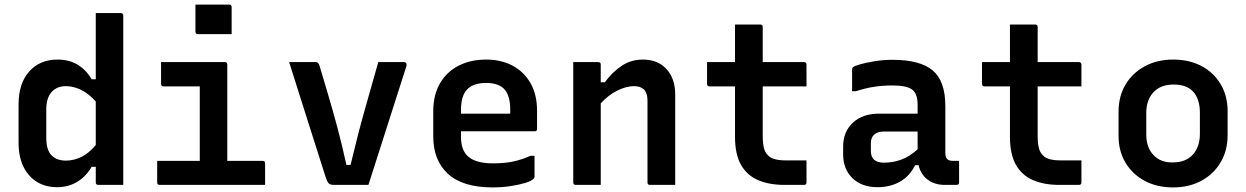

<svg xmlns="http://www.w3.org/2000/svg" viewBox="-20 -807 5440 838"><path d="M231 -547Q282 -547 319 -524.5Q356 -502 380 -461H398V-750H507Q518 -750 518 -739V0H409Q398 0 398 -11V-79H380Q355 -36 316.5 -13Q278 10 229 10Q153 10 107 -42Q61 -94 61 -185V-350Q61 -443 107.5 -495Q154 -547 231 -547ZM206 -128Q228 -106 268 -106Q301 -106 334 -121.5Q367 -137 398 -174V-364Q368 -398 334.5 -414.5Q301 -431 268 -431Q228 -431 205 -405Q182 -379 182 -330V-204Q182 -152 206 -128Z M666 -105H852V-430H694Q683 -430 683 -441V-536H961Q972 -536 972 -525V-105H1126Q1137 -105 1137 -94V0H677Q666 0 666 -11ZM833 -787H980Q991 -787 991 -776V-658H844Q833 -658 833 -669Z M1359 -536Q1369 -536 1374 -522Q1393 -458 1412.5 -392.5Q1432 -327 1452 -252.5Q1472 -178 1492 -87H1510Q1542 -222 1572 -327.5Q1602 -433 1631 -536H1742Q1750 -536 1753 -531Q1756 -526 1754 -519Q1713 -389 1671 -259.5Q1629 -130 1588 0H1437Q1422 0 1415 -6.5Q1408 -13 1400 -38Q1364 -151 1323.5 -278.5Q1283 -406 1242 -536Z M2102 -547Q2167 -547 2217 -520.5Q2267 -494 2295.5 -444Q2324 -394 2324 -324V-244Q2324 -234 2314 -234H1992V-211Q1992 -155 2019 -128Q2037 -110 2065.5 -102Q2094 -94 2131 -94Q2184 -94 2222 -102.5Q2260 -111 2295 -127H2313V-35Q2313 -30 2309 -27Q2300 -17 2272 -8.5Q2244 0 2207 5.5Q2170 11 2130 11Q2000 11 1935.5 -48Q1871 -107 1871 -211V-322Q1871 -393 1900.5 -443.5Q1930 -494 1982 -520.5Q2034 -547 2102 -547ZM2102 -445Q2047 -445 2019.5 -417.5Q1992 -390 1992 -326V-311H2207V-328Q2207 -392 2179 -420Q2154 -445 2102 -445Z M2602 0H2493Q2482 0 2482 -11V-536H2591Q2602 -536 2602 -525V-448H2620Q2652 -492 2693 -519.5Q2734 -547 2786 -547Q2851 -547 2889 -505.5Q2927 -464 2927 -394V0H2817Q2806 0 2806 -11V-369Q2806 -431 2747 -431Q2714 -431 2675 -412Q2636 -393 2602 -356Z M3500 -107V-11Q3500 0 3489 0H3403Q3338 0 3289.5 -20.5Q3241 -41 3214.5 -87Q3188 -133 3188 -210V-430H3077Q3066 -430 3066 -441V-536H3188V-700H3298Q3309 -700 3309 -689V-536H3489Q3500 -536 3500 -525V-430H3309V-214Q3309 -183 3314 -162Q3319 -141 3332 -129Q3343 -117 3362.5 -112Q3382 -107 3408 -107Z M4106 -344V-141Q4106 -120 4114 -113Q4122 -105 4138 -105H4166V-11Q4166 0 4155 0H4104Q4060 0 4029.5 -22.5Q3999 -45 3989 -86H3974Q3952 -40 3909.5 -15Q3867 10 3810 10Q3741 10 3700.5 -29.5Q3660 -69 3660 -133V-167Q3660 -232 3702.5 -271.5Q3745 -311 3817 -311H3985V-350Q3985 -399 3960.5 -416.5Q3936 -434 3875 -434Q3832 -434 3794 -428Q3756 -422 3716 -409H3699V-503Q3699 -510 3702 -513Q3708 -519 3734.5 -526.5Q3761 -534 3799 -540Q3837 -546 3875 -546Q3996 -546 4051 -499.5Q4106 -453 4106 -344ZM3781 -148Q3781 -97 3838 -97Q3877 -97 3913 -110Q3949 -123 3985 -155V-233H3838Q3809 -233 3794 -218Q3781 -205 3781 -182Z M4700 -107V-11Q4700 0 4689 0H4603Q4538 0 4489.5 -20.5Q4441 -41 4414.5 -87Q4388 -133 4388 -210V-430H4277Q4266 -430 4266 -441V-536H4388V-700H4498Q4509 -700 4509 -689V-536H4689Q4700 -536 4700 -525V-430H4509V-214Q4509 -183 4514 -162Q4519 -141 4532 -129Q4543 -117 4562.5 -112Q4582 -107 4608 -107Z M5100 -547Q5171 -547 5224.5 -518.5Q5278 -490 5308 -439Q5338 -388 5338 -322V-217Q5338 -150 5307.5 -98.5Q5277 -47 5223.5 -18Q5170 11 5100 11Q5029 11 4975.5 -18Q4922 -47 4892 -97.5Q4862 -148 4862 -214V-319Q4862 -387 4892.5 -438Q4923 -489 4977 -518Q5031 -547 5100 -547ZM5103 -438Q5045 -438 5014 -404Q4983 -370 4983 -314V-221Q4983 -161 5016 -129Q5045 -98 5097 -98Q5156 -98 5186.5 -132.5Q5217 -167 5217 -222V-315Q5217 -376 5186 -409Q5157 -438 5103 -438Z"/></svg>

Font: Recursive Mn Lnr St SmB
Style: Regular
Weight: 600
Monospace: yes
Version: Version 1.079;hotconv 1.0.112;makeotfexe 2.5.65598; ttfautoh